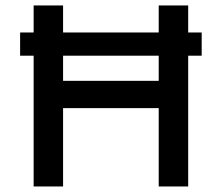

<svg xmlns="http://www.w3.org/2000/svg" viewBox="-20 -674 802 694"><path d="M52.7 -472.7V-556.6H709V-472.7ZM553.7 0V-654.3H660.2V0ZM101.6 0V-654.3H208V0ZM194.3 -283.2V-381.8H581.1V-283.2Z"/></svg>

Font: Sen Medium
Style: Regular
Weight: 500
Designer: Kosal Sen, Philatype
Foundry: Philatype
Version: Version 2.000;gftools[0.9.31]